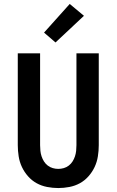

<svg xmlns="http://www.w3.org/2000/svg" viewBox="-20 -940 590 972"><path d="M275 12Q247 12 218.5 6.5Q190 1 165.5 -12.5Q141 -26 122 -47.5Q103 -69 91 -94.5Q79 -120 74.5 -148.5Q70 -177 70 -205V-670H183V-205Q183 -191 184.5 -176.5Q186 -162 190.5 -148.5Q195 -135 202.5 -123Q210 -111 221.5 -102Q233 -93 247 -89Q261 -85 275 -85Q289 -85 303 -89Q317 -93 328.5 -102Q340 -111 347.5 -123Q355 -135 359.5 -148.5Q364 -162 365.5 -176.5Q367 -191 367 -205V-670H480V-205Q480 -177 475.5 -148.5Q471 -120 459 -94.5Q447 -69 428 -47.5Q409 -26 384.5 -12.5Q360 1 331.5 6.5Q303 12 275 12ZM261 -725 203 -775 333 -920 405 -860Z"/></svg>

Font: Lode
Style: Bold
Weight: 700
Monospace: yes
Designer: Belleve Invis
Foundry: Belleve Invis
Version: Version 29.2.0; ttfautohint (v1.8.3)